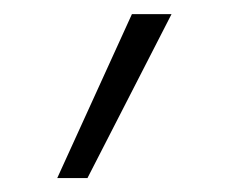

<svg xmlns="http://www.w3.org/2000/svg" viewBox="-20 -121 317 270"><path d="M60.5 129.4H103L221.2 -101.1H165.5Z"/></svg>

Font: Now Light
Style: Regular
Weight: 300
Designer: Alfredo Marco Pradil
Foundry: Alfredo Marco Pradil
Version: Version 1.200;hotconv 1.0.109;makeotfexe 2.5.65596